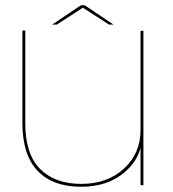

<svg xmlns="http://www.w3.org/2000/svg" viewBox="-20 -707 660 733"><path d="M516.5 0V-143Q503.5 -91 457 -50.5Q392 6 290.5 6Q181.5 6 123.5 -54.8Q65.5 -115.5 65.5 -237.5V-590.5H76.5V-236.5Q76.5 -119 133 -62Q189.5 -5 290.5 -5Q389.5 -5 453 -63Q516.5 -121 516.5 -210.5V-589.5H527.5V0ZM179 -613 289 -687H303.5L413.5 -613H396.5L296.5 -677.5L196.5 -613Z"/></svg>

Font: Anybody ExtraExpanded Thin
Style: Regular
Weight: 100
Width: 8
Designer: Tyler Finck
Foundry: Etcetera Type Company
Version: Version 1.010; ttfautohint (v1.8.3) -l 8 -r 50 -G 200 -x 14 